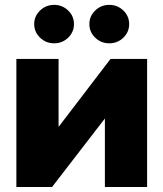

<svg xmlns="http://www.w3.org/2000/svg" viewBox="-20 -753 658 773"><path d="M572.3 0H402.3V-275.4H401.9L189.5 0H45.9V-515.6H215.8V-242.7H216.3L424.8 -515.6H572.3ZM197.8 -578.6Q165 -578.6 141.4 -601.3Q117.7 -624 117.7 -656.2Q117.7 -688 141.4 -710.7Q165 -733.4 197.8 -733.4Q231 -733.4 254.4 -710.7Q277.8 -688 277.8 -656.2Q277.8 -624 254.4 -601.3Q231 -578.6 197.8 -578.6ZM419.9 -578.6Q386.7 -578.6 363.3 -601.3Q339.8 -624 339.8 -656.2Q339.8 -688 363.3 -710.7Q386.7 -733.4 419.9 -733.4Q453.1 -733.4 476.6 -710.7Q500 -688 500 -656.2Q500 -624 476.6 -601.3Q453.1 -578.6 419.9 -578.6Z"/></svg>

Font: Inter Display Extra Bold
Style: Regular
Weight: 800
Designer: Rasmus Andersson
Foundry: rsms
Version: Version 4.000;git-4fc901f